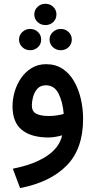

<svg xmlns="http://www.w3.org/2000/svg" viewBox="-20 -711 495 995"><path d="M157.7 -636.2Q157.7 -659.2 174.6 -675.3Q191.4 -691.4 215.3 -691.4Q239.7 -691.4 256.1 -675.3Q272.5 -659.2 272.5 -636.2Q272.5 -612.8 256.1 -596.9Q239.7 -581.1 215.3 -581.1Q191.4 -581.1 174.6 -596.9Q157.7 -612.8 157.7 -636.2ZM236.8 -505.9Q236.8 -528.8 253.9 -544.9Q271 -561 294.9 -561Q318.8 -561 335.4 -545.2Q352.1 -529.3 352.1 -505.9Q352.1 -482.4 335.4 -466.6Q318.8 -450.7 294.9 -450.7Q271 -450.7 253.9 -466.8Q236.8 -482.9 236.8 -505.9ZM78.6 -505.9Q78.6 -528.8 95.5 -544.9Q112.3 -561 136.2 -561Q160.2 -561 176.8 -545.2Q193.4 -529.3 193.4 -505.9Q193.4 -482.4 176.8 -466.6Q160.2 -450.7 136.2 -450.7Q112.3 -450.7 95.5 -466.8Q78.6 -482.9 78.6 -505.9ZM410.6 -94.2Q410.6 60.1 325.7 146.7Q240.7 233.4 84 263.7L46.4 163.1Q153.3 142.6 220.5 98.9Q287.6 55.2 302.2 -9.8Q286.1 -4.9 266.8 -1.7Q247.6 1.5 231.9 1.5Q142.1 1.5 93.5 -37.6Q44.9 -76.7 44.9 -160.6Q44.9 -198.2 56.2 -236.6Q67.4 -274.9 89.6 -306.9Q111.8 -338.9 144.3 -358.6Q176.8 -378.4 218.8 -378.4Q268.1 -378.4 304.2 -354.5Q340.3 -330.6 363.8 -289.8Q387.2 -249 398.9 -198.5Q410.6 -147.9 410.6 -94.2ZM232.4 -109.9Q253.4 -109.9 273.4 -112.8Q293.5 -115.7 310.1 -120.6Q305.2 -183.1 283.4 -226.1Q261.7 -269 217.8 -269Q189.5 -269 173.6 -251Q157.7 -232.9 151.4 -208.5Q145 -184.1 145 -165Q145 -133.3 168 -121.6Q190.9 -109.9 232.4 -109.9Z"/></svg>

Font: Vazirmatn RD UI Medium
Style: Regular
Weight: 500
Designer: Saber Rastikerdar
Foundry: Saber Rastikerdar
Version: Version 33.003